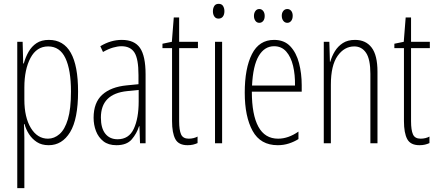

<svg xmlns="http://www.w3.org/2000/svg" viewBox="-20 -747 2275 1001"><path d="M235 -539Q387 -539 387 -270Q387 -126 345.5 -58Q304 10 234 10Q197 10 172 -6.5Q147 -23 131 -48Q115 -73 108 -100H105Q105 -88 106 -70Q107 -52 107 -29V234H70V-529H98L101 -416H104Q113 -449 129 -477Q145 -505 170.5 -522Q196 -539 235 -539ZM231 -505Q171 -505 139 -445Q107 -385 107 -291V-228Q107 -135 141 -79.5Q175 -24 230 -24Q263 -24 290.5 -48Q318 -72 334 -125.5Q350 -179 350 -270Q350 -383 321 -444Q292 -505 231 -505Z M615 -539Q681 -539 710 -497Q739 -455 739 -359V0H710L707 -89H705Q693 -51 667 -20.5Q641 10 587 10Q545 10 519 -10.5Q493 -31 480.5 -63.5Q468 -96 468 -133Q468 -212 513 -253Q558 -294 641 -302L702 -308V-356Q702 -440 681 -473Q660 -506 613 -506Q594 -506 569.5 -499Q545 -492 517 -476L503 -506Q557 -539 615 -539ZM643 -272Q506 -258 506 -134Q506 -79 529 -50Q552 -21 593 -21Q652 -21 677.5 -75.5Q703 -130 703 -218V-278Z M964 -24Q977 -24 989 -27Q1001 -30 1010 -35V-1Q999 4 986.5 7Q974 10 958 10Q911 10 894 -22Q877 -54 877 -116V-496H827V-519L876 -529L886 -656H914V-529H1012V-496H914V-115Q914 -69 924 -46.5Q934 -24 964 -24Z M1120 -727Q1136 -727 1143 -715.5Q1150 -704 1150 -689Q1150 -671 1142 -660.5Q1134 -650 1119 -650Q1105 -650 1097.5 -661Q1090 -672 1090 -688Q1090 -704 1097 -715.5Q1104 -727 1120 -727ZM1138 -529V0H1101V-529Z M1409 -539Q1462 -539 1493.5 -505.5Q1525 -472 1539 -418Q1553 -364 1553 -303V-269H1293Q1293 -149 1327 -86.5Q1361 -24 1430 -24Q1483 -24 1536 -61V-22Q1514 -8 1486.5 1Q1459 10 1428 10Q1338 10 1297 -64.5Q1256 -139 1256 -264Q1256 -391 1293.5 -465Q1331 -539 1409 -539ZM1409 -506Q1359 -506 1329 -455.5Q1299 -405 1294 -301H1518Q1519 -357 1508 -403.5Q1497 -450 1472.5 -478Q1448 -506 1409 -506ZM1304 -664Q1304 -679 1311.5 -689.5Q1319 -700 1332 -700Q1344 -700 1352 -690Q1360 -680 1360 -664Q1360 -647 1352 -637.5Q1344 -628 1332 -628Q1319 -628 1311.5 -638.5Q1304 -649 1304 -664ZM1449 -665Q1449 -680 1457 -690Q1465 -700 1478 -700Q1490 -700 1498 -690.5Q1506 -681 1506 -665Q1506 -648 1498 -638Q1490 -628 1478 -628Q1465 -628 1457 -638.5Q1449 -649 1449 -665Z M1831 -539Q1887 -539 1917.5 -499Q1948 -459 1948 -373V0H1911V-362Q1911 -438 1888.5 -471.5Q1866 -505 1827 -505Q1775 -505 1740 -455.5Q1705 -406 1705 -305V0H1668V-529H1697L1700 -425H1702Q1710 -454 1726 -480Q1742 -506 1767.5 -522.5Q1793 -539 1831 -539Z M2173 -24Q2186 -24 2198 -27Q2210 -30 2219 -35V-1Q2208 4 2195.5 7Q2183 10 2167 10Q2120 10 2103 -22Q2086 -54 2086 -116V-496H2036V-519L2085 -529L2095 -656H2123V-529H2221V-496H2123V-115Q2123 -69 2133 -46.5Q2143 -24 2173 -24Z"/></svg>

Font: Noto Sans Gujarati ExtraCondensed ExtraLight
Style: Regular
Weight: 200
Width: 2
Designer: Jelle Bosma - Monotype Design Team, Universal Thirst
Foundry: Monotype Imaging Inc.
Version: Version 2.106; ttfautohint (v1.8.4.7-5d5b)